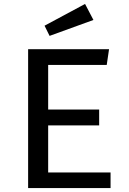

<svg xmlns="http://www.w3.org/2000/svg" viewBox="-20 -957 655 977"><path d="M523.1 -626.7H225.1V-399.5H484.6V-319H225.1V-79.5H542.6V0H123.1V-706.7H534.9ZM206.7 -826.2 412.8 -936.9 455.4 -855.4 232.3 -774.4Z"/></svg>

Font: Fira Code Fixed Retina
Style: Regular
Weight: 450
Monospace: yes
Designer: Carrois Corporate, Edenspiekermann AG, Nikita Prokopov
Foundry: Carrois Corporate, Edenspiekermann AG, Nikita Prokopov
Version: Version 5.002